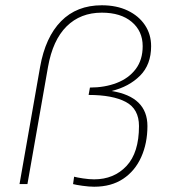

<svg xmlns="http://www.w3.org/2000/svg" viewBox="-20 -698 650 728"><path d="M337 10Q318 10 293 6.5Q268 3 257 0L261 -28Q272 -25 295 -21.5Q318 -18 337 -18Q412 -18 459.5 -68.5Q507 -119 507 -220Q507 -285 457 -311.5Q407 -338 316 -338L321 -366Q377 -366 422.5 -383.5Q468 -401 494.5 -436Q521 -471 521 -523Q521 -580 479.5 -615Q438 -650 366 -650Q285 -650 232.5 -598Q180 -546 162 -444L84 0H54L132 -444Q152 -557 211.5 -617.5Q271 -678 366 -678Q422 -678 464 -658Q506 -638 529.5 -603Q553 -568 553 -523Q553 -453 511 -411Q469 -369 403 -353Q539 -331 539 -220Q539 -155 515.5 -102.5Q492 -50 447 -20Q402 10 337 10Z"/></svg>

Font: Gantari Thin
Style: Italic
Weight: 100
Italic angle: -10°
Designer: Anugrah Pasau
Foundry: Lafontype
Version: Version 1.000; ttfautohint (v1.8.4.7-5d5b)